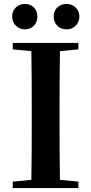

<svg xmlns="http://www.w3.org/2000/svg" viewBox="-20 -960 466 980"><path d="M107 -810C141 -810 171 -835 171 -876C171 -916 141 -940 107 -940C74 -940 42 -916 42 -876C42 -835 74 -810 107 -810ZM320 -810C353 -810 385 -835 385 -876C385 -916 353 -940 320 -940C284 -940 254 -916 254 -876C254 -835 284 -810 320 -810ZM45 -708 140 -699C142 -597 142 -496 142 -394V-346C142 -243 142 -141 140 -42L45 -33V0H380V-33L286 -42C284 -143 284 -245 284 -347V-394C284 -497 284 -599 286 -699L380 -708V-741H45Z"/></svg>

Font: Noto Serif KR
Style: Bold
Weight: 700
Designer: Ryoko NISHIZUKA 西塚涼子 (kana & ideographs); Frank Grießhammer (Latin, Greek & Cyrillic); Wenlong ZHANG 张文龙 (bopomofo); San
Foundry: Adobe
Version: Version 2.001;hotconv 1.1.0;makeotfexe 2.6.0